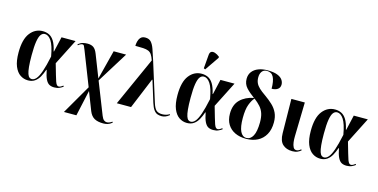

<svg xmlns="http://www.w3.org/2000/svg" viewBox="-95 -1321 4104 2084"><g transform="rotate(15 1957.5 -279.0)"><path d="M223 10Q175 10 135 -17Q95 -44 71 -102.5Q47 -161 47 -257Q47 -405 102.5 -476.5Q158 -548 244 -548Q281 -548 313.5 -533Q346 -518 371 -478.5Q396 -439 412 -366H416L455 -536H613L467 -248Q489 -173 502 -126.5Q515 -80 524 -55.5Q533 -31 542 -21.5Q551 -12 563 -12Q574 -12 587 -19Q600 -26 611 -35L617 -25Q602 -13 577.5 -1.5Q553 10 519 10Q486 10 462.5 -2.5Q439 -15 421.5 -50.5Q404 -86 391 -153H387Q371 -106 350.5 -69.5Q330 -33 299 -11.5Q268 10 223 10ZM259 -14Q286 -14 309.5 -41.5Q333 -69 355 -132.5Q377 -196 400 -305Q379 -425 346 -474.5Q313 -524 273 -524Q247 -524 229 -500.5Q211 -477 201.5 -420.5Q192 -364 192 -264Q192 -184 197 -134.5Q202 -85 211 -59Q220 -33 232.5 -23.5Q245 -14 259 -14Z M1134 250Q1070 250 1032.5 228.5Q995 207 974 155L894 -50L830 240H690L880 -88L731 -469Q719 -498 713.5 -509.5Q708 -521 695 -521Q688 -521 676 -516.5Q664 -512 648 -498L642 -508Q671 -531 697 -537Q723 -543 747 -543Q789 -543 814.5 -525Q840 -507 858 -461L957 -208L1041 -536H1181L965 -188L1107 172Q1120 204 1135 216Q1150 228 1169 228Q1182 228 1199.5 220.5Q1217 213 1226 205L1232 215Q1205 237 1182 243.5Q1159 250 1134 250Z M1220 0 1466 -547Q1453 -586 1438 -608.5Q1423 -631 1400 -640.5Q1377 -650 1341.5 -652Q1306 -654 1253 -654Q1253 -677 1259.5 -703.5Q1266 -730 1283.5 -749.5Q1301 -769 1336 -769Q1377 -769 1400 -744.5Q1423 -720 1440 -672Q1457 -624 1479 -555L1618 -111Q1636 -53 1659 -32.5Q1682 -12 1726 -12Q1747 -12 1769.5 -18Q1792 -24 1805 -35L1811 -25Q1787 -5 1765.5 2.5Q1744 10 1725 10Q1698 10 1676.5 2Q1655 -6 1636.5 -31Q1618 -56 1602 -106L1528 -346H1523L1380 0Z M2009 10Q1961 10 1921 -17Q1881 -44 1857 -102.5Q1833 -161 1833 -257Q1833 -405 1888.5 -476.5Q1944 -548 2030 -548Q2067 -548 2099.5 -533Q2132 -518 2157 -478.5Q2182 -439 2198 -366H2202L2241 -536H2399L2253 -248Q2275 -173 2288 -126.5Q2301 -80 2310 -55.5Q2319 -31 2328 -21.5Q2337 -12 2349 -12Q2360 -12 2373 -19Q2386 -26 2397 -35L2403 -25Q2388 -13 2363.5 -1.5Q2339 10 2305 10Q2272 10 2248.5 -2.5Q2225 -15 2207.5 -50.5Q2190 -86 2177 -153H2173Q2157 -106 2136.5 -69.5Q2116 -33 2085 -11.5Q2054 10 2009 10ZM2045 -14Q2072 -14 2095.5 -41.5Q2119 -69 2141 -132.5Q2163 -196 2186 -305Q2165 -425 2132 -474.5Q2099 -524 2059 -524Q2033 -524 2015 -500.5Q1997 -477 1987.5 -420.5Q1978 -364 1978 -264Q1978 -184 1983 -134.5Q1988 -85 1997 -59Q2006 -33 2018.5 -23.5Q2031 -14 2045 -14ZM2051 -603 2034 -611 2047 -766Q2050 -795 2066.5 -803.5Q2083 -812 2108 -804Q2133 -796 2160 -774V-762Z M2673 10Q2603 10 2549.5 -15Q2496 -40 2465.5 -89Q2435 -138 2435 -210Q2435 -310 2492 -366.5Q2549 -423 2643 -441Q2586 -482 2549 -522.5Q2512 -563 2512 -622Q2512 -669 2537.5 -702Q2563 -735 2607.5 -752Q2652 -769 2708 -769Q2778 -769 2819 -753Q2860 -737 2877.5 -711.5Q2895 -686 2895 -658Q2895 -623 2869.5 -605Q2844 -587 2802 -587Q2802 -672 2779.5 -716.5Q2757 -761 2705 -761Q2668 -761 2649 -735.5Q2630 -710 2630 -670Q2630 -633 2642.5 -606Q2655 -579 2681.5 -554Q2708 -529 2752 -499Q2803 -463 2841 -427Q2879 -391 2900 -346Q2921 -301 2921 -240Q2921 -159 2889.5 -103Q2858 -47 2802.5 -18.5Q2747 10 2673 10ZM2675 0Q2721 0 2747.5 -49Q2774 -98 2775 -201Q2775 -261 2761.5 -301.5Q2748 -342 2720.5 -373Q2693 -404 2651 -436Q2624 -407 2603 -352Q2582 -297 2582 -200Q2582 -100 2606 -50Q2630 0 2675 0Z M3193 10Q3126 10 3085 -27.5Q3044 -65 3043 -151L3038 -536H3189L3180 -154Q3179 -121 3183 -88.5Q3187 -56 3198.5 -34Q3210 -12 3233 -12Q3249 -12 3261.5 -19.5Q3274 -27 3284 -35L3290 -25Q3274 -11 3251.5 -0.5Q3229 10 3193 10Z M3507 10Q3459 10 3419 -17Q3379 -44 3355 -102.5Q3331 -161 3331 -257Q3331 -405 3386.5 -476.5Q3442 -548 3528 -548Q3565 -548 3597.5 -533Q3630 -518 3655 -478.5Q3680 -439 3696 -366H3700L3739 -536H3897L3751 -248Q3773 -173 3786 -126.5Q3799 -80 3808 -55.5Q3817 -31 3826 -21.5Q3835 -12 3847 -12Q3858 -12 3871 -19Q3884 -26 3895 -35L3901 -25Q3886 -13 3861.5 -1.5Q3837 10 3803 10Q3770 10 3746.5 -2.5Q3723 -15 3705.5 -50.5Q3688 -86 3675 -153H3671Q3655 -106 3634.5 -69.5Q3614 -33 3583 -11.5Q3552 10 3507 10ZM3543 -14Q3570 -14 3593.5 -41.5Q3617 -69 3639 -132.5Q3661 -196 3684 -305Q3663 -425 3630 -474.5Q3597 -524 3557 -524Q3531 -524 3513 -500.5Q3495 -477 3485.5 -420.5Q3476 -364 3476 -264Q3476 -184 3481 -134.5Q3486 -85 3495 -59Q3504 -33 3516.5 -23.5Q3529 -14 3543 -14Z"/></g></svg>

Font: Noto Serif Display SemiCondensed
Style: Bold
Weight: 700
Width: 4
Designer: Monotype Design Team
Foundry: Monotype Imaging Inc.
Version: Version 2.009